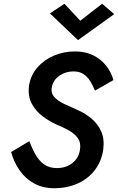

<svg xmlns="http://www.w3.org/2000/svg" viewBox="-20 -985 626 1019"><path d="M406 -875 322 -965 245 -914 394 -772 586 -910 522 -965ZM136 -236 39 -178Q54 -123 85 -79.5Q116 -36 162 -11Q208 14 267 14Q336 14 392 -11Q448 -36 483.5 -82.5Q519 -129 528 -192Q535 -247 517 -287.5Q499 -328 464.5 -356.5Q430 -385 388 -403Q356 -417 322.5 -432.5Q289 -448 269 -469.5Q249 -491 255 -522Q262 -560 295 -583Q328 -606 370 -606Q402 -606 423.5 -591.5Q445 -577 459 -554Q473 -531 484 -504L582 -560Q571 -601 544 -635.5Q517 -670 475.5 -691Q434 -712 378 -712Q318 -712 265.5 -689.5Q213 -667 178 -626.5Q143 -586 134 -530Q127 -475 148.5 -435Q170 -395 206 -368Q242 -341 280 -324Q314 -310 345 -293Q376 -276 393.5 -251Q411 -226 404 -188Q397 -145 363.5 -119Q330 -93 282 -93Q241 -93 214 -112.5Q187 -132 168.5 -164.5Q150 -197 136 -236Z"/></svg>

Font: Jost* 500 Medium Italic
Style: Italic
Weight: 500
Italic angle: -10°
Version: Version 3.200; ttfautohint (v0.97) -l 8 -r 50 -G 200 -x 14 -